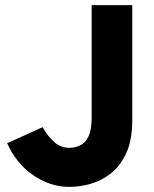

<svg xmlns="http://www.w3.org/2000/svg" viewBox="-20 -720 605 752"><path d="M252 12Q177 12 110.5 -33.5Q44 -79 8 -159L147 -222Q168 -184.5 193.2 -162.8Q218.5 -141 252 -141Q274.5 -141 294.5 -150.8Q314.5 -160.5 326.8 -186.2Q339 -212 339 -260V-700H498V-249Q498 -173 475.5 -122.5Q453 -72 416.2 -42.5Q379.5 -13 336.5 -0.5Q293.5 12 252 12Z"/></svg>

Font: Overpass Black
Style: Regular
Weight: 900
Designer: Delve Withrington, Dave Bailey, Thomas Jockin
Foundry: Delve Fonts LLC
Version: Version 4.000; ttfautohint (v1.8.3)